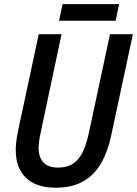

<svg xmlns="http://www.w3.org/2000/svg" viewBox="-20 -875 646 905"><path d="M241.7 9.8Q181.2 9.8 139.2 -11.2Q97.2 -32.2 75.7 -72Q54.2 -111.8 54.2 -167Q54.2 -184.1 56.6 -206.1Q59.1 -228 63.5 -250.5L162.6 -713.9H270L171.4 -248.5Q167 -229.5 164.6 -210.7Q162.1 -191.9 162.1 -177.7Q162.1 -132.3 185.3 -108.6Q208.5 -85 253.4 -85Q294.9 -85 322.8 -102.5Q350.6 -120.1 368.7 -156Q386.7 -191.9 398.4 -246.6L498.5 -713.9H606.4L503.9 -235.4Q488.3 -160.6 456.5 -105.5Q424.8 -50.3 372.6 -20.3Q320.3 9.8 241.7 9.8ZM258.3 -777.3 274.9 -855.5H541.5L524.9 -777.3Z"/></svg>

Font: Open Sans SemiCondensed SemiBold
Style: Italic
Weight: 600
Width: 4
Italic angle: -12°
Designer: Monotype Design Team
Foundry: Monotype Imaging Inc.
Version: Version 3.000